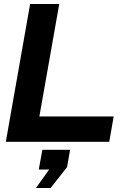

<svg xmlns="http://www.w3.org/2000/svg" viewBox="-20 -706 651 956"><path d="M9 0 130 -686H275L176 -126H546L524 0ZM159 230 225 138H173L191 40H329L314 126L232 230Z"/></svg>

Font: Archivo VF Beta
Style: Italic
Weight: 400
Italic angle: -10°
Designer: Hector Gatti
Foundry: Omnibus-Type
Version: Version 1.002